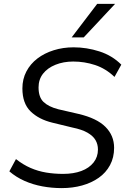

<svg xmlns="http://www.w3.org/2000/svg" viewBox="-20 -957 655 986"><path d="M297 9Q246 9 197.5 0Q149 -9 106 -28Q63 -47 28 -77L62 -140Q99 -111 137 -94.5Q175 -78 216.5 -71Q258 -64 304 -64Q358 -64 398 -79Q438 -94 460.5 -122.5Q483 -151 483 -189Q483 -216 470.5 -237.5Q458 -259 429.5 -275.5Q401 -292 352 -302L249 -327Q179 -344 137 -385Q95 -426 95 -503Q95 -551 115.5 -590Q136 -629 172 -656.5Q208 -684 256 -699Q304 -714 358 -714Q425 -714 490.5 -693Q556 -672 603 -625L568 -562Q523 -605 468.5 -623Q414 -641 356 -641Q306 -641 265 -624.5Q224 -608 201 -578.5Q178 -549 178 -508Q178 -458 203.5 -433.5Q229 -409 279 -396L383 -372Q477 -350 521.5 -305.5Q566 -261 566 -198Q566 -148 545 -109Q524 -70 487 -44Q450 -18 401.5 -4.5Q353 9 297 9ZM348 -765 479 -937H571L410 -765Z"/></svg>

Font: Nunito Sans 12pt ExtraLight 12pt
Style: Italic
Weight: 400
Italic angle: -9°
Version: Version 3.101;gftools[0.9.27]